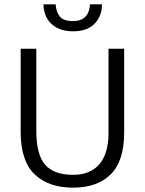

<svg xmlns="http://www.w3.org/2000/svg" viewBox="-20 -854 666 883"><path d="M75 -630H147V-253Q147 -143 187.5 -96.5Q228 -50 316 -50Q359 -50 390 -64Q421 -78 440.5 -103Q460 -128 469.5 -163Q479 -198 479 -241V-630H551V-244Q551 -114 489.5 -52.5Q428 9 316 9Q203 9 139 -52.5Q75 -114 75 -249ZM236 -834Q238 -799 255 -778Q272 -757 316 -757Q353 -757 372.5 -777Q392 -797 394 -834H449Q449 -780 415 -745Q381 -710 316 -710Q280 -710 254.5 -720.5Q229 -731 212.5 -748Q196 -765 188 -787.5Q180 -810 180 -834Z"/></svg>

Font: Ek Mukta Light
Style: Regular
Weight: 300
Designer: Girish Dalvi and Yashodeep Gholap
Foundry: Ek Type
Version: Version 2.538;PS 1.002;hotconv 16.6.51;makeotf.lib2.5.65220;